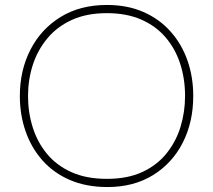

<svg xmlns="http://www.w3.org/2000/svg" viewBox="-20 -745 859 774"><path d="M413 9Q327 9 261 -19.8Q195 -48.5 150.2 -99.5Q105.5 -150.5 82.8 -216.8Q60 -283 60 -358Q60 -461.5 102.8 -544.8Q145.5 -628 224.2 -676.5Q303 -725 411 -725Q493.5 -725 558 -696.8Q622.5 -668.5 667.5 -618Q712.5 -567.5 735.8 -501Q759 -434.5 759 -358Q759 -253 716.8 -170Q674.5 -87 596.8 -39Q519 9 413 9ZM411 -24Q494 -24 553.5 -51.5Q613 -79 651.2 -126.5Q689.5 -174 707.8 -233.8Q726 -293.5 726 -358Q726 -428 706.2 -488.5Q686.5 -549 647.2 -594.8Q608 -640.5 549 -666.2Q490 -692 411 -692Q329.5 -692 269.8 -664.8Q210 -637.5 170.8 -590.2Q131.5 -543 112.2 -483.2Q93 -423.5 93 -358Q93 -292 111.8 -232Q130.5 -172 169.2 -125Q208 -78 268 -51Q328 -24 411 -24Z"/></svg>

Font: Commissioner Thin Thin
Style: Regular
Weight: 250
Version: Version 1.000